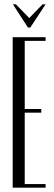

<svg xmlns="http://www.w3.org/2000/svg" viewBox="-20 -873 252 893"><path d="M192 -700V-683H95V-366H172V-349H95V-17H192V0H39V-700ZM54 -853 116 -789 178 -853H192L121 -745H110L40 -853Z"/></svg>

Font: Moniqa Cond Heading
Style: Regular
Weight: 400
Width: 3
Designer: Rajesh Rajput
Foundry: Rajesh Rajput
Version: Version 1.000